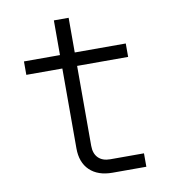

<svg xmlns="http://www.w3.org/2000/svg" viewBox="-80 -775 760 845"><g transform="rotate(-10 300.0 -352.5)"><path d="M355 0Q290 0 253.5 -35Q217 -70 217 -133V-490H56V-550H217V-705H283V-550H511V-490H283V-133Q283 -98 302 -79Q321 -60 355 -60H506V0Z"/></g></svg>

Font: JetBrains Mono NL ExtraLight
Style: Regular
Weight: 200
Designer: Philipp Nurullin, Konstantin Bulenkov
Foundry: JetBrains
Version: Version 2.304; ttfautohint (v1.8.4.7-5d5b)